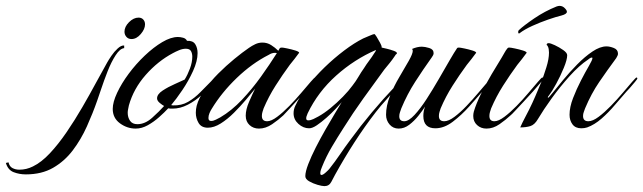

<svg xmlns="http://www.w3.org/2000/svg" viewBox="-269 -434 2191 654"><path d="M179 -301Q168 -301 161.5 -308.5Q155 -316 155 -326Q155 -343 170.5 -358.5Q186 -374 203 -374Q213 -374 219 -367.5Q225 -361 225 -351Q225 -335 210.5 -318Q196 -301 179 -301ZM-181 160Q-203 160 -222.5 152.5Q-242 145 -249 121L-240 119Q-237 133 -226.5 138.5Q-216 144 -203 144Q-179 144 -157 133Q-128 119 -99 88Q-70 57 -42 16Q-14 -25 11.5 -69Q37 -113 58.5 -153Q80 -193 96 -221Q101 -230 110.5 -244Q120 -258 132 -269Q144 -280 154 -279V-270Q140 -269 125 -246Q110 -223 97.5 -191Q85 -159 75.5 -130.5Q66 -102 62 -91Q47 -48 27 -3.5Q7 41 -21 78Q-49 115 -88 137.5Q-127 160 -181 160Z M193 4Q164 4 139.5 -14Q115 -32 115 -63Q115 -86 130 -118Q145 -150 169.5 -183Q194 -216 224 -244.5Q254 -273 283.5 -290.5Q313 -308 337 -308Q345 -308 354.5 -305.5Q364 -303 368 -295Q388 -296 396 -283.5Q404 -271 404 -253Q404 -226 388.5 -192Q373 -158 352 -127Q331 -96 314 -76L320 -75Q349 -74 371.5 -87Q394 -100 413.5 -120Q433 -140 451 -158L453 -160Q456 -160 456 -155Q456 -153 455 -152Q441 -132 419 -111.5Q397 -91 371 -77.5Q345 -64 319 -64Q315 -64 311.5 -64Q308 -64 304 -65Q291 -51 273 -35Q255 -19 234.5 -7.5Q214 4 193 4ZM199 -11Q225 -11 249.5 -33Q274 -55 290 -73Q284 -76 275 -83.5Q266 -91 266 -99Q266 -113 285 -125.5Q304 -138 327 -148Q350 -158 360 -163Q370 -179 378 -200.5Q386 -222 386 -241Q386 -252 381.5 -260Q377 -268 364 -268Q353 -268 341 -263Q329 -258 320 -253Q269 -226 227.5 -179Q186 -132 170 -75Q169 -69 167.5 -62.5Q166 -56 166 -50Q166 -34 174 -22.5Q182 -11 199 -11Z M613 4Q594 4 581 -8Q568 -20 568 -40Q568 -61 579.5 -87.5Q591 -114 600 -132Q588 -117 569 -94.5Q550 -72 528 -50Q506 -28 483 -13.5Q460 1 439 1Q417 1 407.5 -15Q398 -31 398 -50Q398 -62 401 -74Q408 -100 428 -128.5Q448 -157 474.5 -183.5Q501 -210 529 -233Q557 -256 579 -271Q589 -278 600.5 -283.5Q612 -289 625 -289Q641 -289 654.5 -280.5Q668 -272 679 -261Q682 -266 683.5 -269Q685 -272 691 -272Q695 -272 709.5 -269Q724 -266 737 -262Q750 -258 750 -254Q750 -253 749 -253Q742 -243 734 -233Q726 -223 718 -213Q693 -179 669.5 -142Q646 -105 629 -65Q627 -59 625 -52.5Q623 -46 623 -39Q623 -21 641 -21Q655 -21 675 -36Q695 -51 716.5 -73Q738 -95 757 -117.5Q776 -140 789 -155Q802 -170 804 -170Q807 -170 807 -166Q807 -164 792 -146.5Q777 -129 756 -106Q735 -83 718 -64.5Q701 -46 696 -41Q680 -26 658 -11Q636 4 613 4ZM450 -22Q458 -22 466.5 -26.5Q475 -31 481 -34Q520 -57 555 -94Q590 -131 620 -173Q650 -215 674 -253Q672 -254 667 -254Q657 -254 646 -247Q589 -218 537.5 -168.5Q486 -119 452 -63Q448 -57 444.5 -48.5Q441 -40 441 -32Q441 -22 450 -22Z M836 200Q828 200 812.5 195.5Q797 191 784 183.5Q771 176 771 166Q771 151 781 125Q791 99 806.5 68.5Q822 38 839.5 7.5Q857 -23 872 -48Q887 -73 895 -86Q888 -78 874 -63Q860 -48 843 -33Q826 -18 810.5 -7.5Q795 3 784 3Q764 3 747.5 -12Q731 -27 731 -48Q731 -62 737 -74Q752 -106 778 -139.5Q804 -173 836.5 -204.5Q869 -236 903.5 -262Q938 -288 968 -303Q973 -305 988 -311.5Q1003 -318 1006 -318Q1008 -318 1014 -308.5Q1020 -299 1025.5 -288.5Q1031 -278 1031 -275Q1031 -272 1031 -272Q1036 -271 1048.5 -268Q1061 -265 1072 -261Q1083 -257 1083 -253Q1083 -251 1082 -250.5Q1081 -250 1079 -248L1075 -242Q1067 -230 1058 -219Q1049 -208 1040 -197Q1004 -148 968.5 -98.5Q933 -49 901 2Q881 33 861.5 66Q842 99 828 134Q826 138 824 144.5Q822 151 822 156Q822 162 826 162Q831 162 840.5 153.5Q850 145 853 141Q872 117 889 92Q906 67 924 43Q959 -5 997.5 -51Q1036 -97 1077 -140Q1077 -141 1079 -141Q1082 -141 1082 -138Q1082 -136 1081 -136Q1065 -114 1046.5 -94Q1028 -74 1011 -52Q973 -3 938.5 50.5Q904 104 873 160Q867 171 859.5 185.5Q852 200 836 200ZM781 -24Q789 -24 798.5 -28.5Q808 -33 815 -37Q835 -48 857 -66Q879 -84 899 -104.5Q919 -125 932 -143Q943 -157 952 -172.5Q961 -188 971 -202Q979 -215 988.5 -227.5Q998 -240 1006 -253Q1008 -255 1009.5 -258Q1011 -261 1012 -264Q938 -232 876 -176.5Q814 -121 779 -48Q778 -44 776 -40Q774 -36 774 -31Q774 -24 781 -24Z M1089 4Q1070 4 1058 -10Q1046 -24 1046 -43Q1046 -74 1059.5 -107.5Q1073 -141 1091.5 -172Q1110 -203 1123.5 -227Q1137 -251 1137 -261Q1137 -266 1134 -267Q1152 -275 1168 -275Q1178 -275 1193 -270.5Q1208 -266 1208 -253Q1208 -249 1206 -245.5Q1204 -242 1202 -239Q1172 -197 1145 -155Q1118 -113 1098 -65Q1096 -59 1093.5 -52Q1091 -45 1091 -38Q1091 -21 1108 -21Q1123 -21 1143 -42.5Q1163 -64 1184 -96.5Q1205 -129 1225.5 -164.5Q1246 -200 1262.5 -228.5Q1279 -257 1288 -270Q1289 -272 1294 -272Q1298 -272 1312.5 -269Q1327 -266 1340 -262Q1353 -258 1353 -254Q1353 -253 1352 -253Q1345 -243 1337 -233Q1329 -223 1321 -213Q1296 -179 1272.5 -142Q1249 -105 1232 -65Q1230 -59 1228 -52.5Q1226 -46 1226 -39Q1226 -21 1244 -21Q1259 -21 1279 -36Q1299 -51 1320 -73Q1341 -95 1360 -117.5Q1379 -140 1392 -155Q1405 -170 1407 -170Q1411 -170 1411 -166Q1411 -165 1402.5 -154.5Q1394 -144 1384.5 -134Q1375 -124 1373 -121Q1355 -100 1329 -71Q1303 -42 1273.5 -19.5Q1244 3 1214 3Q1173 3 1173 -39Q1173 -56 1179 -71Q1170 -57 1156 -39.5Q1142 -22 1125 -9Q1108 4 1089 4Z M1388 4Q1369 4 1356 -8Q1343 -20 1343 -39Q1343 -43 1343.5 -46.5Q1344 -50 1345 -54Q1353 -81 1369.5 -114.5Q1386 -148 1405.5 -181Q1425 -214 1440 -238Q1445 -246 1449.5 -254.5Q1454 -263 1460 -270Q1461 -272 1466 -272Q1470 -272 1484.5 -269Q1499 -266 1512 -262Q1525 -258 1525 -254Q1525 -253 1524 -253Q1517 -243 1509 -233Q1501 -223 1493 -213Q1468 -179 1444.5 -142Q1421 -105 1404 -65Q1402 -59 1400 -52.5Q1398 -46 1398 -39Q1398 -21 1415 -21Q1429 -21 1449 -36Q1469 -51 1490.5 -73Q1512 -95 1531 -117.5Q1550 -140 1563 -155Q1576 -170 1578 -170Q1582 -170 1582 -166Q1582 -164 1572 -152Q1562 -140 1546.5 -122.5Q1531 -105 1514.5 -87.5Q1498 -70 1486 -57Q1474 -44 1470 -41Q1454 -26 1432.5 -11Q1411 4 1388 4ZM1499 -320Q1496 -320 1496 -324.5Q1496 -329 1498 -331Q1515 -347 1551 -371.5Q1587 -396 1627 -412Q1633 -414 1637 -414Q1647 -414 1654.5 -406.5Q1662 -399 1662 -394Q1662 -386 1643 -381Q1626 -377 1598.5 -367.5Q1571 -358 1544.5 -346Q1518 -334 1501 -321Q1500 -320 1499.5 -320Q1499 -320 1499 -320Z M1711 3Q1691 3 1681 -10.5Q1671 -24 1671 -43Q1671 -69 1683 -100Q1695 -131 1710 -160Q1725 -189 1737 -209.5Q1749 -230 1749 -236Q1749 -238 1747 -238Q1744 -238 1740 -235.5Q1736 -233 1734 -231Q1704 -211 1671.5 -175Q1639 -139 1610.5 -99.5Q1582 -60 1563 -28Q1552 -9 1537.5 -4.5Q1523 0 1503 0Q1510 -16 1518 -31Q1526 -46 1533 -60Q1545 -84 1555 -107.5Q1565 -131 1575 -155Q1583 -176 1592 -204.5Q1601 -233 1601 -255Q1601 -261 1600 -267Q1599 -273 1596 -278Q1593 -281 1593 -281Q1593 -287 1600 -287Q1606 -287 1621 -280Q1636 -273 1649.5 -263.5Q1663 -254 1663 -246Q1663 -231 1651.5 -203Q1640 -175 1625.5 -148.5Q1611 -122 1601 -109Q1600 -108 1598.5 -106Q1597 -104 1597 -102L1598 -101Q1600 -101 1614 -118.5Q1628 -136 1649.5 -162Q1671 -188 1697 -214.5Q1723 -241 1749 -258.5Q1775 -276 1797 -276Q1808 -276 1822 -270.5Q1836 -265 1836 -251Q1836 -247 1834 -243.5Q1832 -240 1830 -236Q1799 -194 1772 -154.5Q1745 -115 1724 -65Q1722 -59 1719.5 -52.5Q1717 -46 1717 -39Q1717 -21 1735 -21Q1750 -21 1770 -36Q1790 -51 1811.5 -73Q1833 -95 1852 -117.5Q1871 -140 1884 -155Q1897 -170 1899 -170Q1902 -170 1902 -166Q1902 -165 1893.5 -154.5Q1885 -144 1876 -134Q1867 -124 1864 -121Q1847 -102 1825.5 -76.5Q1804 -51 1780 -30Q1756 -9 1731 0Q1722 3 1711 3Z"/></svg>

Font: Caramel
Style: Regular
Weight: 400
Designer: Robert E. Leuschke
Foundry: Robert E. Leuschke
Version: Version 1.010